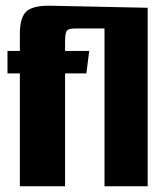

<svg xmlns="http://www.w3.org/2000/svg" viewBox="-20 -647 558 667"><path d="M49 -392H6V-470H49V-529Q49 -588 73 -608.5Q97 -629 161 -627L493 -620V0H343V-548H241Q218 -548 212 -540Q206 -532 206 -500V-470H290L280 -392H206V0H49Z"/></svg>

Font: Smooch Sans Black
Style: Regular
Weight: 900
Designer: Robert E. Leuschke
Foundry: Robert E. Leuschke
Version: Version 1.010; ttfautohint (v1.8.3)